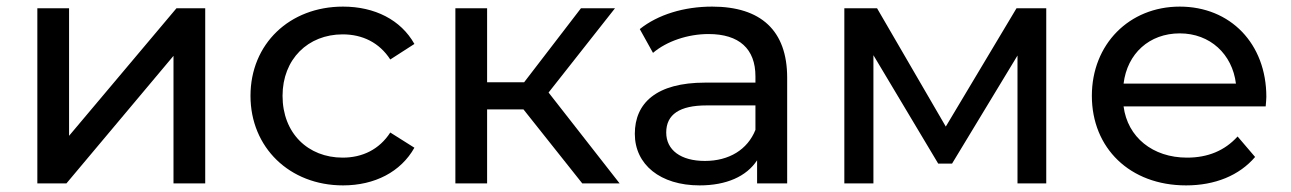

<svg xmlns="http://www.w3.org/2000/svg" viewBox="-20 -555 3908 581"><path d="M93 -530V0H181L505 -386V0H601V-530H514L189 -144V-530Z M738 -265C738 -109 856 6 1018 6C1114 6 1193 -35 1234 -108L1161 -154C1128 -103 1077 -78 1017 -78C912 -78 835 -152 835 -265C835 -376 912 -451 1017 -451C1077 -451 1128 -426 1161 -375L1234 -422C1193 -495 1114 -535 1018 -535C856 -535 738 -422 738 -265Z M1358 -530V0H1454V-224H1564L1742 0H1855L1640 -275L1841 -530H1738L1566 -306H1454V-530Z M2097 6C2178 6 2239 -21 2271 -70V0H2362V-320C2362 -463 2282 -535 2135 -535C2050 -535 1971 -511 1916 -467L1956 -395C1997 -430 2061 -452 2124 -452C2217 -452 2266 -407 2266 -324V-305H2114C1966 -305 1901 -243 1901 -150C1901 -57 1978 6 2097 6ZM1996 -154C1996 -209 2037 -236 2118 -236H2266V-162C2242 -102 2186 -68 2113 -68C2040 -68 1996 -101 1996 -154Z M2535 0H2623V-388L2819 -60H2861L3059 -387V0H3146V-530H3056L2842 -172L2634 -530H2535Z M3569 6C3657 6 3730 -24 3778 -80L3725 -142C3686 -99 3635 -78 3572 -78C3468 -78 3392 -140 3380 -233H3810C3811 -245 3812 -255 3812 -262C3812 -423 3703 -535 3550 -535C3397 -535 3284 -421 3284 -265C3284 -107 3399 6 3569 6ZM3550 -454C3642 -454 3709 -391 3720 -302H3380C3391 -393 3458 -454 3550 -454Z"/></svg>

Font: Malon Grotesk Med
Style: Regular
Weight: 500
Designer: Julieta Ulanovsky
Foundry: Julieta Ulanovsky
Version: Version 7.200